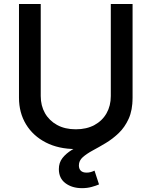

<svg xmlns="http://www.w3.org/2000/svg" viewBox="-20 -748 772 978"><path d="M366.2 11.2Q278.8 11.2 213.6 -22.2Q148.4 -55.7 112.5 -114.7Q76.7 -173.8 76.7 -250V-727.5H187.5V-258.8Q187.5 -209.5 209.2 -171.4Q231 -133.3 271 -111.3Q311 -89.4 366.2 -89.4Q421.4 -89.4 461.4 -111.3Q501.5 -133.3 522.9 -171.4Q544.4 -209.5 544.4 -258.8V-727.5H655.3V-250Q655.3 -173.8 619.4 -114.7Q583.5 -55.7 518.6 -22.2Q453.6 11.2 366.2 11.2ZM397.5 210.4Q347.2 210.4 313.5 185.3Q279.8 160.2 279.8 113.3Q279.8 80.6 298.1 57.1Q316.4 33.7 346.4 15.4Q376.5 -2.9 412.4 -19.8Q448.2 -36.6 484.1 -56.2Q520 -75.7 550 -101.6Q580.1 -127.4 598.6 -163.3Q617.2 -199.2 617.2 -250H655.3Q655.3 -187 635.5 -143.3Q615.7 -99.6 584.5 -69.8Q553.2 -40 518.6 -19.3Q483.9 1.5 452.6 18.3Q421.4 35.2 401.6 52.7Q381.8 70.3 381.8 94.7Q381.8 111.8 391.6 121.6Q401.4 131.3 421.4 131.3Q432.6 131.3 442.6 128.4Q452.6 125.5 461.4 121.1L484.4 191.4Q468.8 198.2 446.5 204.3Q424.3 210.4 397.5 210.4Z"/></svg>

Font: Inter 18pt Medium
Style: Regular
Weight: 500
Designer: Rasmus Andersson
Foundry: rsms
Version: Version 4.001;git-66647c0bb